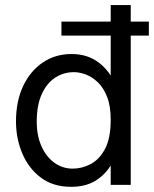

<svg xmlns="http://www.w3.org/2000/svg" viewBox="-20 -727 607 755"><path d="M565.3 -586.9H221.6V-642.1H565.3ZM494.1 -707V0H415.3V-707ZM415.3 -256.6Q415.3 -310.4 401 -346.4Q386.8 -382.5 364.4 -403.7Q341.9 -425 317.2 -434.2Q292.5 -443.3 270.7 -443.3Q230.6 -443.3 197.3 -421.8Q164 -400.3 144.3 -357Q124.5 -313.8 124.5 -248.1Q124.5 -193.4 143.1 -151.9Q161.7 -110.3 193.8 -87.1Q225.9 -63.9 266.1 -63.9Q302.3 -63.9 336.5 -81.8Q370.7 -99.7 393 -141.5Q415.3 -183.4 415.3 -256.6ZM460.2 -256.4Q460.2 -207.3 449.5 -160.4Q438.7 -113.4 414.8 -75.3Q390.8 -37.2 352.8 -14.8Q314.7 7.6 259.3 7.6Q188.7 7.6 140.6 -28.6Q92.5 -64.8 67.7 -123.6Q42.9 -182.3 42.9 -249.5Q42.9 -329.3 71.1 -388.8Q99.3 -448.3 148.5 -481.4Q197.7 -514.6 261.1 -514.6Q324.2 -514.6 368.5 -480.9Q412.7 -447.2 436.5 -389.1Q460.2 -331 460.2 -256.4Z"/></svg>

Font: Hind Variable Light
Style: Regular
Weight: 300
Designer: Manushi Parikh, Satya Rajpurohit
Foundry: Indian Type Foundry
Version: Version 3.000